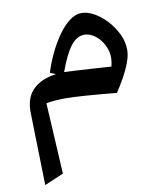

<svg xmlns="http://www.w3.org/2000/svg" viewBox="-89 -512 810 959"><g transform="rotate(-10 316.0 -32.5)"><path d="M211.4 -161.6 182.6 -173.8Q198.7 -225.1 221.9 -272.9Q245.1 -320.8 272.5 -358.6Q299.8 -396.5 329.6 -418.5Q359.4 -440.4 389.2 -440.4Q419.9 -440.4 453.6 -421.4Q487.3 -402.3 516.6 -370.4Q545.9 -338.4 564.5 -299.3Q583 -260.3 583 -219.7Q583 -190.9 569.6 -155.3Q556.2 -119.6 535.9 -83.5Q515.6 -47.4 495.1 -16.6Q417 -24.4 346.7 -29.5Q276.4 -34.7 238.8 -34.7Q210 -34.7 185.5 -32.7Q161.1 -30.8 139.2 -26.9L159.2 333.5L62.5 374.5L53.7 7.3Q51.8 -69.8 94.2 -111.1Q136.7 -152.3 211.4 -161.6ZM253.4 -165Q279.8 -164.1 319.8 -161.6Q359.9 -159.2 404.8 -156.5Q449.7 -153.8 490.7 -150.9Q503.9 -200.2 489 -241.2Q474.1 -282.2 444.8 -306.6Q415.5 -331.1 384.3 -331.1Q345.7 -331.1 314.7 -290.3Q283.7 -249.5 253.4 -165Z"/></g></svg>

Font: Pinar SemiBold
Style: Regular
Weight: 600
Designer: Amin Abedi
Version: Version 3.000